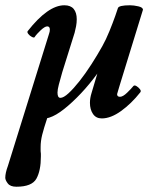

<svg xmlns="http://www.w3.org/2000/svg" viewBox="-52 -436 569 728"><path d="M10 272Q-13 272 -22.5 259.5Q-32 247 -32 238Q-32 220 -22 193L134 -308Q137 -316 137 -324Q137 -336 127 -336Q118 -336 102 -321Q86 -306 79 -295Q77 -292 69 -296Q61 -300 55.5 -307Q50 -314 53 -318Q130 -416 192 -416Q216 -416 227.5 -402Q239 -388 239 -363Q239 -350 236.5 -336.5Q234 -323 231 -312L184 -162Q176 -134 171 -115Q166 -96 166 -85Q166 -65 177 -65Q189 -65 208 -82.5Q227 -100 249.5 -128.5Q272 -157 294.5 -192Q317 -227 336 -261Q350 -286 363 -318Q376 -350 385 -375.5Q394 -401 395 -405Q398 -416 441 -416Q455 -416 472.5 -412Q490 -408 490 -399L402 -113Q398 -98 395 -89.5Q392 -81 392 -79Q392 -69 403 -69Q414 -69 430 -84.5Q446 -100 454 -110Q458 -114 465.5 -109.5Q473 -105 478.5 -98Q484 -91 480 -86Q446 -43 407 -15Q368 13 334 13Q312 13 300.5 -4Q289 -21 289 -46Q289 -64 295 -83L317 -157Q288 -117 255 -82Q222 -47 191 -22.5Q160 2 135 10Q129 12 127 12Q114 51 108 75Q102 99 102 122V137Q103 142 103 147Q103 152 103 157Q103 211 86 241.5Q69 272 10 272Z"/></svg>

Font: Junicode
Style: Bold Italic
Weight: 700
Italic angle: -11°
Designer: Peter S. Baker
Version: Version 2.100; ttfautohint (v1.8.4)